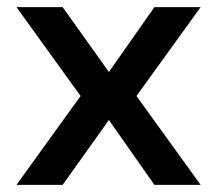

<svg xmlns="http://www.w3.org/2000/svg" viewBox="-20 -516 606 536"><path d="M26 0 205 -248 26 -496H155L284 -315L411 -496H540L361 -248L540 0H411L284 -181L155 0Z"/></svg>

Font: Host Grotesk SemiBold
Style: Regular
Weight: 600
Designer: Doukan Karapınar
Foundry: Element Type
Version: Version 1.003